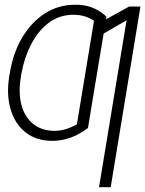

<svg xmlns="http://www.w3.org/2000/svg" viewBox="-20 -573 603 797"><path d="M204.1 -29.8Q231.4 -29.8 254.6 -37.4Q277.8 -44.9 299.3 -57.1L344.2 -329.6H392.6L345.2 -41.5Q322.8 -24.9 299.1 -12.9Q275.4 -1 249.8 5.4Q224.1 11.7 195.8 11.7Q129.9 11.2 85.9 -23.7Q42 -58.6 24.2 -118.9Q6.3 -179.2 18.1 -254.9L20.5 -267.6Q33.7 -352.1 71.8 -416.5Q109.9 -481 166.5 -517.3Q223.1 -553.7 292.5 -553.2Q319.3 -553.7 342.5 -547.9Q365.7 -542 385.5 -530.8Q405.3 -519.5 421.9 -503.9L376 -228H327.6L370.1 -486.3Q353.5 -498.5 332 -505.1Q310.5 -511.7 284.7 -511.7Q229 -511.7 185.3 -480.5Q141.6 -449.2 112.1 -394.3Q82.5 -339.4 68.8 -267.6L66.4 -252Q55.7 -186 69.3 -136.2Q83 -86.4 117.7 -58.6Q152.3 -30.8 204.1 -29.8ZM563 -545.9 439.5 204.1H391.1L505.4 -488.8L388.2 -420.9L397.5 -480.5L516.1 -545.9Z"/></svg>

Font: Inter 20pt ExtraLight
Style: Italic
Weight: 250
Italic angle: -9.3988°
Version: Version 4.001;git-66647c0bb